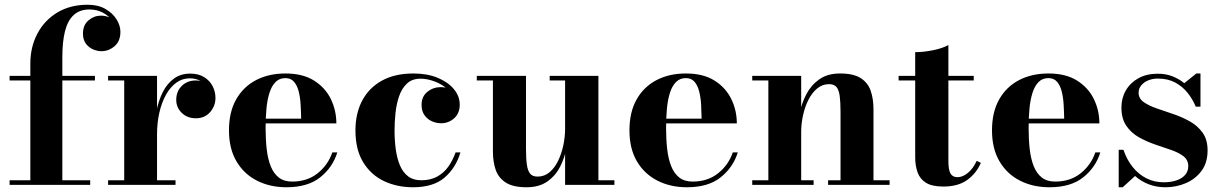

<svg xmlns="http://www.w3.org/2000/svg" viewBox="-20 -780 5150 810"><path d="M108 0V-511.5Q108 -582 137.8 -638.2Q167.5 -694.5 221.8 -727.2Q276 -760 350 -760Q394 -760 424.8 -742.2Q455.5 -724.5 471.8 -698.2Q488 -672 488 -646Q488 -606 463.2 -585Q438.5 -564 408 -564Q390.5 -564 372.5 -571.8Q354.5 -579.5 342.2 -596Q330 -612.5 330 -638.5Q330 -674.5 353.5 -694.2Q377 -714 405.5 -714Q425 -714 443.8 -706Q462.5 -698 474.8 -682.8Q487 -667.5 487 -646H468Q468 -671.5 453.2 -692.8Q438.5 -714 413.2 -727Q388 -740 357.5 -740Q316 -740 290.8 -716.5Q265.5 -693 254.2 -648.2Q243 -603.5 243 -540V0ZM20.5 0V-19.5H360.5V0ZM20.5 -440.5V-460H380.5V-440.5Z M631 -213.5Q631 -263.5 639.8 -309.5Q648.5 -355.5 666.8 -391.5Q685 -427.5 713.8 -448.5Q742.5 -469.5 782.5 -469.5Q817 -469.5 841 -454.8Q865 -440 877 -416.5Q889 -393 889 -367Q889 -332.5 866.2 -306.8Q843.5 -281 806.5 -281Q770 -281 746.8 -303.8Q723.5 -326.5 723.5 -358.5Q723.5 -394.5 746.8 -417.5Q770 -440.5 806 -440.5Q829.5 -440.5 848.2 -430.2Q867 -420 877.5 -403.2Q888 -386.5 888 -367H868.5Q868.5 -389 857.8 -407.8Q847 -426.5 827 -438Q807 -449.5 780.5 -449.5Q749 -449.5 723.8 -431.2Q698.5 -413 680.2 -380.2Q662 -347.5 652.2 -304.5Q642.5 -261.5 642.5 -213.5ZM642.5 -460V-19.5H720.5V0H436V-19.5H504V-440.5H436V-460Z M1188.5 10Q1119 10 1064.2 -17.8Q1009.5 -45.5 977.8 -99Q946 -152.5 946 -230Q946 -307.5 976.5 -361Q1007 -414.5 1060.5 -442.2Q1114 -470 1184 -470Q1257.5 -470 1305 -440Q1352.5 -410 1375.8 -362Q1399 -314 1399 -259.5H1013V-279.5H1250.5Q1250 -309 1248.2 -339.2Q1246.5 -369.5 1240 -394.8Q1233.5 -420 1220.2 -435.2Q1207 -450.5 1184 -450.5Q1159 -450.5 1142.5 -434Q1126 -417.5 1116.8 -388.2Q1107.5 -359 1104 -321Q1100.5 -283 1100.5 -240Q1100.5 -191.5 1105.2 -150.2Q1110 -109 1122.2 -78.5Q1134.5 -48 1156.2 -31Q1178 -14 1212.5 -14Q1276 -14 1319.8 -48.8Q1363.5 -83.5 1382 -137H1403Q1383.5 -74 1331 -32Q1278.5 10 1188.5 10Z M1722.5 10Q1654.5 10 1599.5 -16.2Q1544.5 -42.5 1512 -95.8Q1479.5 -149 1479.5 -230Q1479.5 -301.5 1508 -355.5Q1536.5 -409.5 1591.2 -439.8Q1646 -470 1724 -470Q1782.5 -470 1826.5 -451.8Q1870.5 -433.5 1895 -403.8Q1919.5 -374 1919.5 -338.5Q1919.5 -302 1896 -281Q1872.5 -260 1840.5 -260Q1821.5 -260 1802.5 -268.2Q1783.5 -276.5 1771 -293.8Q1758.5 -311 1758.5 -337.5Q1758.5 -373 1783.2 -392.8Q1808 -412.5 1840.5 -412.5Q1871 -412.5 1894.8 -393.2Q1918.5 -374 1918.5 -338.5H1899.5Q1899.5 -362.5 1886 -382.8Q1872.5 -403 1850.5 -417.5Q1828.5 -432 1803 -440Q1777.5 -448 1754 -448Q1718.5 -448 1696.8 -427.5Q1675 -407 1663.8 -374.2Q1652.5 -341.5 1648.5 -303.5Q1644.5 -265.5 1644.5 -230Q1644.5 -187 1649.8 -149Q1655 -111 1667.5 -81.8Q1680 -52.5 1701.8 -36Q1723.5 -19.5 1757 -19.5Q1796 -19.5 1824 -34.8Q1852 -50 1871 -76.5Q1890 -103 1902 -137H1922.5Q1903 -71.5 1855.5 -30.8Q1808 10 1722.5 10Z M2201 10Q2144.5 10 2113.8 -9.8Q2083 -29.5 2071.2 -63.5Q2059.5 -97.5 2059.5 -141V-440.5H1991.5V-460H2199V-153Q2199 -111 2202.8 -85Q2206.5 -59 2216.8 -47Q2227 -35 2248 -35Q2276.5 -35 2298.2 -53.2Q2320 -71.5 2334.5 -101.5Q2349 -131.5 2356.5 -167Q2364 -202.5 2364 -236.5L2378.5 -238Q2378.5 -202 2370.8 -159.5Q2363 -117 2343.8 -78.2Q2324.5 -39.5 2289.8 -14.8Q2255 10 2201 10ZM2364 0V-440.5H2299V-460H2504.5V-19.5H2572V0Z M2878 10Q2808.5 10 2753.8 -17.8Q2699 -45.5 2667.2 -99Q2635.5 -152.5 2635.5 -230Q2635.5 -307.5 2666 -361Q2696.5 -414.5 2750 -442.2Q2803.5 -470 2873.5 -470Q2947 -470 2994.5 -440Q3042 -410 3065.2 -362Q3088.5 -314 3088.5 -259.5H2702.5V-279.5H2940Q2939.5 -309 2937.8 -339.2Q2936 -369.5 2929.5 -394.8Q2923 -420 2909.8 -435.2Q2896.5 -450.5 2873.5 -450.5Q2848.5 -450.5 2832 -434Q2815.5 -417.5 2806.2 -388.2Q2797 -359 2793.5 -321Q2790 -283 2790 -240Q2790 -191.5 2794.8 -150.2Q2799.5 -109 2811.8 -78.5Q2824 -48 2845.8 -31Q2867.5 -14 2902 -14Q2965.5 -14 3009.2 -48.8Q3053 -83.5 3071.5 -137H3092.5Q3073 -74 3020.5 -32Q2968 10 2878 10Z M3360 -460V-19.5H3412.5V0H3153.5V-19.5H3221.5V-440.5H3153.5V-460ZM3665 -319.5V-19.5H3733V0H3473.5V-19.5H3526V-307Q3526 -349 3522.5 -375Q3519 -401 3508.8 -413Q3498.5 -425 3477.5 -425Q3449.5 -425 3427.5 -406.8Q3405.5 -388.5 3390.5 -358.8Q3375.5 -329 3367.8 -293.5Q3360 -258 3360 -223.5L3345 -222.5Q3345 -258 3353.2 -300.8Q3361.5 -343.5 3381.5 -382Q3401.5 -420.5 3436.2 -445.2Q3471 -470 3524 -470Q3580.5 -470 3611 -450.5Q3641.5 -431 3653.2 -397Q3665 -363 3665 -319.5Z M3960 7Q3911.5 7 3886 -9.2Q3860.5 -25.5 3850.8 -53.5Q3841 -81.5 3841 -116.5V-560Q3875 -560 3914.8 -567.8Q3954.5 -575.5 3981 -590V-100.5Q3981 -63 3990 -47.8Q3999 -32.5 4019.5 -32.5Q4041.5 -32.5 4063.8 -51Q4086 -69.5 4100.5 -101.5L4118 -93Q4099 -48.5 4060.5 -20.8Q4022 7 3960 7ZM3771 -440.5V-460H4088V-440.5Z M4407.5 10Q4338 10 4283.2 -17.8Q4228.5 -45.5 4196.8 -99Q4165 -152.5 4165 -230Q4165 -307.5 4195.5 -361Q4226 -414.5 4279.5 -442.2Q4333 -470 4403 -470Q4476.5 -470 4524 -440Q4571.5 -410 4594.8 -362Q4618 -314 4618 -259.5H4232V-279.5H4469.5Q4469 -309 4467.2 -339.2Q4465.5 -369.5 4459 -394.8Q4452.5 -420 4439.2 -435.2Q4426 -450.5 4403 -450.5Q4378 -450.5 4361.5 -434Q4345 -417.5 4335.8 -388.2Q4326.5 -359 4323 -321Q4319.5 -283 4319.5 -240Q4319.5 -191.5 4324.2 -150.2Q4329 -109 4341.2 -78.5Q4353.5 -48 4375.2 -31Q4397 -14 4431.5 -14Q4495 -14 4538.8 -48.8Q4582.5 -83.5 4601 -137H4622Q4602.5 -74 4550 -32Q4497.5 10 4407.5 10Z M4699.5 10V-148H4719.5Q4734 -105.5 4759 -74.8Q4784 -44 4817 -27.5Q4850 -11 4890 -11Q4919 -11 4942.5 -18.8Q4966 -26.5 4979.5 -41.8Q4993 -57 4993 -79Q4993 -105 4972.8 -120.8Q4952.5 -136.5 4920.2 -147.5Q4888 -158.5 4852.2 -170.8Q4816.5 -183 4784.2 -201.2Q4752 -219.5 4731.5 -249.5Q4711 -279.5 4711 -327Q4711 -366.5 4729.8 -398.8Q4748.5 -431 4782.8 -450Q4817 -469 4864.5 -469Q4898.5 -469 4926.5 -458Q4954.5 -447 4976 -429L5027 -470H5044.5V-330H5024.5Q5012 -361 4990.5 -388Q4969 -415 4938 -431.8Q4907 -448.5 4865 -448.5Q4842.5 -448.5 4824.2 -441Q4806 -433.5 4794.8 -420Q4783.5 -406.5 4783.5 -389Q4783.5 -364.5 4804.8 -349.5Q4826 -334.5 4859 -323Q4892 -311.5 4929.2 -299Q4966.5 -286.5 4999.5 -268Q5032.5 -249.5 5053.5 -220.2Q5074.5 -191 5074.5 -145.5Q5074.5 -93.5 5048.8 -59Q5023 -24.5 4982.5 -7.2Q4942 10 4896.5 10Q4858.5 10 4826.2 -2.5Q4794 -15 4768.5 -37.5L4716.5 10Z"/></svg>

Font: Bodoni Moda 11pt
Style: Bold
Weight: 700
Designer: Owen Earl
Foundry: indestructible type
Version: Version 2.004